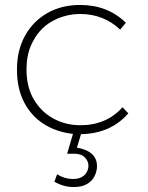

<svg xmlns="http://www.w3.org/2000/svg" viewBox="-20 -541 598 775"><path d="M277.5 214Q237 214 199.5 192.5L210.5 162.5Q241 181.5 274.5 181.5Q296.5 181.5 310.2 173.5Q324 165.5 330.5 153.2Q337 141 337 127.5Q337 110 322.8 94.8Q308.5 79.5 280.5 79.5H251L274.5 -0.5Q206 -8.5 155.5 -41.2Q105 -74 76.8 -129.2Q48.5 -184.5 48.5 -260.5Q48.5 -338 81 -396.8Q113.5 -455.5 171 -488.2Q228.5 -521 303 -521Q415 -521 488 -449L465 -421.5Q398 -484.5 304 -484.5Q242 -484.5 188 -453.8Q134 -423 105 -357.5Q87 -315.5 87 -260.5Q87 -189 117 -138.8Q147 -88.5 196.5 -62Q246 -35.5 304 -35.5Q409.5 -35.5 474.5 -108L498 -83.5Q426.5 -1.5 307 0.5L290.5 55Q371.5 69 371.5 130Q371.5 149.5 362.2 169Q353 188.5 332.2 201.2Q311.5 214 277.5 214Z"/></svg>

Font: Argentum Novus ExtraLight
Style: Regular
Weight: 250
Designer: Julieta Ulanovsky (font) & Cristiano Sobral (main changes)
Foundry: Julieta Ulanovsky (font) & Cristiano Sobral (main changes)
Version: Version 3.00;November 27, 2020;FontCreator 13.0.0.2655 64-bi